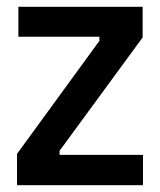

<svg xmlns="http://www.w3.org/2000/svg" viewBox="-20 -544 470 564"><path d="M30 0V-92L272 -424V-436H34V-524H399V-434L155 -101V-89H400V0Z"/></svg>

Font: Bricolage Grotesque SemiCondensed Medium
Style: Regular
Weight: 500
Width: 4
Designer: Mathieu Triay
Foundry: Atelier Triay
Version: Version 1.001;gftools[0.9.33.dev8+g029e19f]